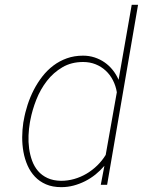

<svg xmlns="http://www.w3.org/2000/svg" viewBox="-20 -770 627 800"><path d="M79.1 -269.5Q84.5 -301.3 95 -333.5Q105.5 -365.7 120.8 -395.5Q136.2 -425.3 156.5 -451.4Q176.8 -477.5 202.4 -496.8Q228 -516.1 258.8 -527.1Q289.6 -538.1 326.2 -538.1Q351.1 -538.1 373.8 -530.8Q396.5 -523.4 415.5 -510.3Q434.6 -497.1 449.5 -478.5Q464.4 -460 474.1 -437.5L528.8 -750H555.2L426.3 0H399.9L415 -79.1Q398.4 -59.6 378.2 -43.2Q357.9 -26.9 334.7 -15.1Q311.5 -3.4 286.6 3.2Q261.7 9.8 235.4 9.8Q198.7 9.8 171.6 -2Q144.5 -13.7 125.5 -33.9Q106.4 -54.2 94.7 -80.8Q83 -107.4 77.6 -137.5Q72.3 -167.5 72.5 -198.7Q72.8 -230 77.1 -259.3ZM104.5 -259.3Q100.1 -233.9 98.9 -206.1Q97.7 -178.2 101.3 -151.4Q105 -124.5 113.8 -100.3Q122.6 -76.2 138.4 -57.6Q154.3 -39.1 178 -28.1Q201.7 -17.1 234.4 -16.6Q262.7 -16.6 289.8 -24.4Q316.9 -32.2 341.1 -46.6Q365.2 -61 385.5 -80.8Q405.8 -100.6 420.4 -124.5L466.8 -385.7Q462.4 -412.6 450.4 -435.8Q438.5 -459 420.2 -475.8Q401.9 -492.7 378.2 -502.2Q354.5 -511.7 326.2 -511.7Q277.3 -511.7 240 -489.7Q202.6 -467.8 175.5 -432.9Q148.4 -397.9 131.3 -354.7Q114.3 -311.5 106.4 -269.5Z"/></svg>

Font: Roboto Mono Thin
Style: Italic
Weight: 250
Designer: Google
Version: Version 2.000985; 2015; ttfautohint (v1.3)